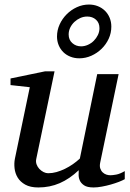

<svg xmlns="http://www.w3.org/2000/svg" viewBox="-20 -805 567 837"><path d="M523.9 -23.9Q514.6 -18.6 498.3 -12.2Q481.9 -5.9 462.9 -0.5Q443.8 4.9 424.1 8.5Q404.3 12.2 388.2 12.2Q359.9 12.2 346.2 2.7Q332.5 -6.8 327.4 -19.3Q322.3 -31.7 322.8 -44.4Q323.2 -57.1 323.2 -63Q283.7 -25.4 240.5 -6.6Q197.3 12.2 147 12.2Q112.3 12.2 90.3 0Q68.4 -12.2 57.1 -30.8Q45.9 -49.3 43.5 -71.3Q41 -93.3 44.9 -112.8L109.9 -424.8L25.9 -434.1V-462.9L176.8 -494.1H217.8L138.2 -112.8Q135.3 -100.1 139.4 -88.6Q143.6 -77.1 151.6 -68.6Q159.7 -60.1 169.9 -54.9Q180.2 -49.8 189.9 -49.8Q208 -49.8 226.3 -54.9Q244.6 -60.1 262.7 -68.8Q280.8 -77.6 297.4 -89.1Q314 -100.6 328.1 -113.8L403.8 -481.9H497.1L417 -97.2Q413.6 -81.5 417 -71Q420.4 -60.5 427.5 -53.7Q434.6 -46.9 443.6 -43.9Q452.6 -41 460.9 -41Q470.7 -41 486.8 -43.9Q502.9 -46.9 523.9 -59.1ZM413.6 -682.1Q413.6 -705.6 398.4 -719.2Q383.3 -732.9 360.4 -732.9Q344.7 -732.9 330.3 -726.6Q315.9 -720.2 304.4 -709.5Q293 -698.7 286.1 -684.6Q279.3 -670.4 279.3 -654.8Q279.3 -631.3 295.2 -617.2Q311 -603 333.5 -603Q348.6 -603 363.3 -609.6Q377.9 -616.2 388.9 -627.2Q399.9 -638.2 406.7 -652.3Q413.6 -666.5 413.6 -682.1ZM325.7 -550.8Q304.7 -550.8 286.9 -557.9Q269 -564.9 256.1 -577.6Q243.2 -590.3 235.8 -607.9Q228.5 -625.5 228.5 -646Q228.5 -673.3 240 -698.5Q251.5 -723.6 270.8 -742.9Q290 -762.2 315.2 -773.7Q340.3 -785.2 367.7 -785.2Q388.7 -785.2 406.5 -778.1Q424.3 -771 437.5 -758.1Q450.7 -745.1 458 -727.5Q465.3 -710 465.3 -689Q465.3 -661.1 453.9 -636.2Q442.4 -611.3 422.9 -592.3Q403.3 -573.2 378.2 -562Q353 -550.8 325.7 -550.8Z"/></svg>

Font: Charis SIL APac
Style: Italic
Weight: 400
Italic angle: -11°
Foundry: SIL International
Version: Version 5.000